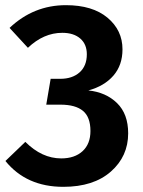

<svg xmlns="http://www.w3.org/2000/svg" viewBox="-20 -707 555 743"><path d="M235 -687Q338 -687 396 -638.5Q454 -590 454 -516Q454 -455 419 -414.5Q384 -374 322 -357Q390 -350 433 -308Q476 -266 476 -191Q476 -102 409 -43Q342 16 225 16Q82 16 1 -84L78 -158Q142 -94 217 -94Q269 -94 299.5 -122Q330 -150 330 -200Q330 -254 301 -278Q272 -302 214 -302H159L176 -402H213Q260 -402 288 -427Q316 -452 316 -497Q316 -536 290.5 -558Q265 -580 221 -580Q149 -580 88 -522L17 -599Q110 -687 235 -687Z"/></svg>

Font: FiraGO SemiBold
Style: Regular
Weight: 600
Designer: bBox Type
Foundry: bBox Type GmbH
Version: Version 1.001;PS 001.001;hotconv 1.0.88;makeotf.lib2.5.64775